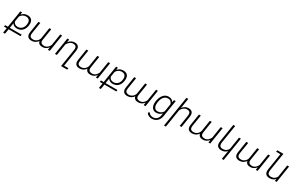

<svg xmlns="http://www.w3.org/2000/svg" viewBox="275 -2871 8010 5202"><g transform="rotate(30 4279.5 -269.5)"><path d="M538.1 -367.2Q538.1 -337.9 533.2 -308.1L531.7 -297.9Q521 -231.4 488.3 -181.6Q455.6 -131.8 405.5 -105Q355.5 -78.1 294.9 -78.1Q187.5 -78.1 141.6 -154.8L117.2 0H490.2L482.4 49.8H109.4L85 203.1H26.4L50.8 49.8H-35.6L-27.8 0H58.6L142.1 -528.3H196.8L188 -453.6Q257.8 -538.1 366.7 -538.1Q448.2 -538.1 493.2 -494.9Q538.1 -451.7 538.1 -367.2ZM478.5 -354.5Q478.5 -418.5 444.6 -452.9Q410.6 -487.3 345.7 -487.3Q287.6 -487.3 246.3 -459.5Q205.1 -431.6 178.2 -386.7L151.9 -219.7Q165.5 -177.2 199.5 -152.6Q233.4 -127.9 289.6 -127.9Q338.4 -127.9 377.4 -150.4Q416.5 -172.9 440.9 -211.7Q465.3 -250.5 473.1 -297.9L474.6 -308.1Q478.5 -334.5 478.5 -354.5Z M1334 -165 1391.6 -528.3H1450.2L1366.7 0H1310.1L1322.3 -85.9Q1249 9.8 1140.6 9.8Q1077.6 9.8 1039.8 -16.1Q1002 -42 993.7 -92.8Q959.5 -45.4 910.9 -17.8Q862.3 9.8 801.8 9.8Q728.5 9.8 689.2 -24.7Q649.9 -59.1 649.9 -131.3Q649.9 -154.8 654.3 -181.6L709 -528.3H767.1L712.4 -181.2Q709 -160.2 709 -139.6Q709 -85.9 737.1 -63.2Q765.1 -40.5 816.9 -40.5Q863.8 -40.5 901.6 -61.3Q939.5 -82 963.4 -113.8Q987.3 -145.5 995.6 -178.7L1050.8 -528.3H1109.4L1054.2 -178.7Q1050.8 -158.7 1050.8 -139.6Q1050.8 -86.4 1079.3 -63.5Q1107.9 -40.5 1160.6 -40.5Q1222.2 -40.5 1265.9 -75.9Q1309.6 -111.3 1334 -165Z M2038.6 153.3 2030.8 203.1H1838.4L1925.3 -346.7Q1929.2 -371.6 1929.2 -389.6Q1929.2 -442.4 1902.1 -465.1Q1875 -487.8 1823.2 -487.8Q1765.6 -487.8 1720 -452.1Q1674.3 -416.5 1646.5 -363.3L1588.9 0H1530.3L1613.8 -528.3H1669.9L1657.7 -439Q1693.8 -485.8 1740 -512Q1786.1 -538.1 1840.8 -538.1Q1911.1 -538.1 1949.7 -504.2Q1988.3 -470.2 1988.3 -397.9Q1988.3 -374.5 1983.9 -346.7L1904.8 153.3Z M2835.4 -165 2893.1 -528.3H2951.7L2868.2 0H2811.5L2823.7 -85.9Q2750.5 9.8 2642.1 9.8Q2579.1 9.8 2541.3 -16.1Q2503.4 -42 2495.1 -92.8Q2460.9 -45.4 2412.4 -17.8Q2363.8 9.8 2303.2 9.8Q2230 9.8 2190.7 -24.7Q2151.4 -59.1 2151.4 -131.3Q2151.4 -154.8 2155.8 -181.6L2210.4 -528.3H2268.6L2213.9 -181.2Q2210.4 -160.2 2210.4 -139.6Q2210.4 -85.9 2238.5 -63.2Q2266.6 -40.5 2318.4 -40.5Q2365.2 -40.5 2403.1 -61.3Q2440.9 -82 2464.8 -113.8Q2488.8 -145.5 2497.1 -178.7L2552.2 -528.3H2610.8L2555.7 -178.7Q2552.2 -158.7 2552.2 -139.6Q2552.2 -86.4 2580.8 -63.5Q2609.4 -40.5 2662.1 -40.5Q2723.6 -40.5 2767.3 -75.9Q2811 -111.3 2835.4 -165Z M3534.7 -367.2Q3534.7 -337.9 3529.8 -308.1L3528.3 -297.9Q3517.6 -231.4 3484.9 -181.6Q3452.1 -131.8 3402.1 -105Q3352.1 -78.1 3291.5 -78.1Q3184.1 -78.1 3138.2 -154.8L3113.8 0H3486.8L3479 49.8H3106L3081.5 203.1H3022.9L3047.4 49.8H2960.9L2968.8 0H3055.2L3138.7 -528.3H3193.4L3184.6 -453.6Q3254.4 -538.1 3363.3 -538.1Q3444.8 -538.1 3489.7 -494.9Q3534.7 -451.7 3534.7 -367.2ZM3475.1 -354.5Q3475.1 -418.5 3441.2 -452.9Q3407.2 -487.3 3342.3 -487.3Q3284.2 -487.3 3242.9 -459.5Q3201.7 -431.6 3174.8 -386.7L3148.4 -219.7Q3162.1 -177.2 3196 -152.6Q3230 -127.9 3286.1 -127.9Q3335 -127.9 3374 -150.4Q3413.1 -172.9 3437.5 -211.7Q3461.9 -250.5 3469.7 -297.9L3471.2 -308.1Q3475.1 -334.5 3475.1 -354.5Z M4330.6 -165 4388.2 -528.3H4446.8L4363.3 0H4306.6L4318.8 -85.9Q4245.6 9.8 4137.2 9.8Q4074.2 9.8 4036.4 -16.1Q3998.5 -42 3990.2 -92.8Q3956.1 -45.4 3907.5 -17.8Q3858.9 9.8 3798.3 9.8Q3725.1 9.8 3685.8 -24.7Q3646.5 -59.1 3646.5 -131.3Q3646.5 -154.8 3650.9 -181.6L3705.6 -528.3H3763.7L3709 -181.2Q3705.6 -160.2 3705.6 -139.6Q3705.6 -85.9 3733.6 -63.2Q3761.7 -40.5 3813.5 -40.5Q3860.4 -40.5 3898.2 -61.3Q3936 -82 3960 -113.8Q3983.9 -145.5 3992.2 -178.7L4047.4 -528.3H4106L4050.8 -178.7Q4047.4 -158.7 4047.4 -139.6Q4047.4 -86.4 4075.9 -63.5Q4104.5 -40.5 4157.2 -40.5Q4218.8 -40.5 4262.5 -75.9Q4306.2 -111.3 4330.6 -165Z M4505.4 120.6 4543.5 85Q4592.8 161.1 4679.7 161.1Q4754.4 161.1 4802.2 116.7Q4850.1 72.3 4862.8 -7.3L4872.6 -68.8Q4803.7 9.8 4696.3 9.8Q4643.6 9.8 4606.2 -15.1Q4568.8 -40 4549.6 -85.2Q4530.3 -130.4 4530.3 -190.9Q4530.3 -217.3 4535.2 -252.9L4537.6 -269Q4550.3 -350.6 4584.5 -411.4Q4618.7 -472.2 4669.7 -505.1Q4720.7 -538.1 4783.7 -538.1Q4892.1 -538.1 4935.1 -452.6L4949.2 -528.3H5003.9L4921.9 -9.3Q4911.1 58.6 4877.2 108.2Q4843.3 157.7 4791.3 184.3Q4739.3 210.9 4675.3 210.9Q4623 210.9 4575.9 187.3Q4528.8 163.6 4505.4 120.6ZM4594.7 -258.8Q4589.4 -225.1 4589.4 -196.8Q4589.4 -125 4620.8 -83Q4652.3 -41 4715.3 -41Q4772.5 -41 4814.5 -67.1Q4856.4 -93.3 4883.8 -138.7L4922.4 -382.8Q4911.1 -429.2 4878.9 -458.3Q4846.7 -487.3 4787.1 -487.3Q4735.4 -487.3 4695.6 -459Q4655.8 -430.7 4631.1 -381.6Q4606.4 -332.5 4596.2 -269Z M5208 -363.3 5118.2 203.1H5059.6L5210.4 -750H5269L5219.7 -439Q5255.9 -485.8 5301.8 -512Q5347.7 -538.1 5402.3 -538.1Q5472.7 -538.1 5511.2 -504.2Q5549.8 -470.2 5549.8 -397.9Q5549.8 -374.5 5545.4 -346.7L5490.7 0H5432.1L5486.8 -346.7Q5490.2 -368.7 5490.2 -388.7Q5490.2 -442.4 5463.4 -465.1Q5436.5 -487.8 5384.8 -487.8Q5327.1 -487.8 5281.5 -452.1Q5235.8 -416.5 5208 -363.3Z M6355 -165 6412.6 -528.3H6471.2L6387.7 0H6331.1L6343.3 -85.9Q6270 9.8 6161.6 9.8Q6098.6 9.8 6060.8 -16.1Q6022.9 -42 6014.6 -92.8Q5980.5 -45.4 5931.9 -17.8Q5883.3 9.8 5822.8 9.8Q5749.5 9.8 5710.2 -24.7Q5670.9 -59.1 5670.9 -131.3Q5670.9 -154.8 5675.3 -181.6L5730 -528.3H5788.1L5733.4 -181.2Q5730 -160.2 5730 -139.6Q5730 -85.9 5758.1 -63.2Q5786.1 -40.5 5837.9 -40.5Q5884.8 -40.5 5922.6 -61.3Q5960.4 -82 5984.4 -113.8Q6008.3 -145.5 6016.6 -178.7L6071.8 -528.3H6130.4L6075.2 -178.7Q6071.8 -158.7 6071.8 -139.6Q6071.8 -86.4 6100.3 -63.5Q6128.9 -40.5 6181.6 -40.5Q6243.2 -40.5 6286.9 -75.9Q6330.6 -111.3 6355 -165Z M6867.7 203.1 6910.6 -66.9Q6878.4 -28.3 6835.9 -9.3Q6793.5 9.8 6736.3 9.8Q6665.5 9.8 6625 -25.9Q6584.5 -61.5 6584.5 -137.2Q6584.5 -160.2 6588.9 -188L6677.7 -750H6736.3L6647.5 -189.5Q6644 -167.5 6644 -147Q6644 -90.8 6671.6 -65.9Q6699.2 -41 6746.1 -41Q6812.5 -41 6856.2 -68.8Q6899.9 -96.7 6922.9 -145L6983.4 -528.3H7042L6926.3 203.1Z M7837.4 -165 7895 -528.3H7953.6L7870.1 0H7813.5L7825.7 -85.9Q7752.4 9.8 7644 9.8Q7581.1 9.8 7543.2 -16.1Q7505.4 -42 7497.1 -92.8Q7462.9 -45.4 7414.3 -17.8Q7365.7 9.8 7305.2 9.8Q7231.9 9.8 7192.6 -24.7Q7153.3 -59.1 7153.3 -131.3Q7153.3 -154.8 7157.7 -181.6L7212.4 -528.3H7270.5L7215.8 -181.2Q7212.4 -160.2 7212.4 -139.6Q7212.4 -85.9 7240.5 -63.2Q7268.6 -40.5 7320.3 -40.5Q7367.2 -40.5 7405 -61.3Q7442.9 -82 7466.8 -113.8Q7490.7 -145.5 7499 -178.7L7554.2 -528.3H7612.8L7557.6 -178.7Q7554.2 -158.7 7554.2 -139.6Q7554.2 -86.4 7582.8 -63.5Q7611.3 -40.5 7664.1 -40.5Q7725.6 -40.5 7769.3 -75.9Q7813 -111.3 7837.4 -165Z M8550.3 -528.3 8466.8 0H8410.6L8419.9 -66.9Q8387.2 -27.8 8344.5 -9Q8301.8 9.8 8244.6 9.8Q8173.8 9.8 8133.3 -25.9Q8092.8 -61.5 8092.8 -137.2Q8092.8 -160.2 8097.2 -188L8178.2 -700.2H8044.9L8052.7 -750H8244.6L8236.8 -700.2L8155.8 -189.5Q8152.3 -167.5 8152.3 -147Q8152.3 -90.8 8179.9 -65.9Q8207.5 -41 8254.4 -41Q8320.8 -41 8364.5 -68.8Q8408.2 -96.7 8431.2 -145L8491.7 -528.3Z"/></g></svg>

Font: Mardoto Light
Style: Italic
Weight: 300
Italic angle: -12°
Designer: Christian Robertson, Vahan Hovhannisyan
Foundry: Google
Version: Version 1.000